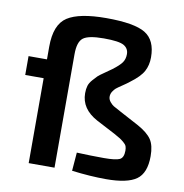

<svg xmlns="http://www.w3.org/2000/svg" viewBox="-82 -805 855 893"><g transform="rotate(10 345.5 -358.0)"><path d="M491 -309 579 -262Q626 -236 644.5 -208.5Q663 -181 663 -130Q663 -50 620 -19.5Q577 11 477 11Q403 11 315 0L322 -87Q391 -84 450 -84Q506 -84 524.5 -93Q543 -102 543 -135Q543 -147 540 -155.5Q537 -164 525.5 -173.5Q514 -183 507.5 -187Q501 -191 478 -204L390 -250Q312 -292 312 -366Q312 -386 316.5 -401Q321 -416 335 -431.5Q349 -447 355 -453Q361 -459 386.5 -476.5Q412 -494 417 -498Q449 -522 460.5 -538.5Q472 -555 472 -578Q472 -605 449 -618.5Q426 -632 354 -632Q281 -632 256.5 -613Q232 -594 232 -536V0H110V-401H23V-490H110V-550Q110 -655 166 -691Q222 -727 349 -727Q482 -727 533.5 -695.5Q585 -664 585 -583Q585 -546 569.5 -517Q554 -488 508 -454Q497 -445 476 -431Q455 -417 448 -411Q441 -405 434 -394Q427 -383 427 -370Q427 -357 436.5 -345.5Q446 -334 454.5 -329Q463 -324 491 -309Z"/></g></svg>

Font: Exo 2.0 Semi Bold
Style: Regular
Weight: 600
Designer: Natanael Gama
Version: Version 1.001;PS 001.001;hotconv 1.0.70;makeotf.lib2.5.58329